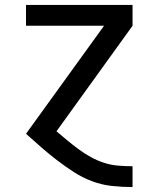

<svg xmlns="http://www.w3.org/2000/svg" viewBox="-20 -540 640 775"><path d="M514 215Q472 215 431 210.5Q390 206 351.5 191.5Q313 177 278 154.5Q243 132 210.5 107Q178 82 147 55Q116 28 85 0L400 -436H85V-520H515V-436L208 -10Q230 9 252 27Q274 45 297.5 62.5Q321 80 346.5 94Q372 108 399.5 117Q427 126 456 128.5Q485 131 514 131H515V215Z"/></svg>

Font: Iosevka SS04 Medium Extended
Style: Regular
Weight: 500
Width: 7
Monospace: yes
Designer: Belleve Invis
Foundry: Belleve Invis
Version: Version 19.0.0; ttfautohint (v1.8.4)